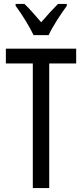

<svg xmlns="http://www.w3.org/2000/svg" viewBox="-20 -1014 421 983"><path d="M152 -834H229C250 -880 292 -943 322 -984V-994H277C243 -959 225 -940 191 -900C161 -934 130 -971 105 -994H60V-984C95 -937 131 -878 152 -834ZM232 -51V-689H370V-765H10V-689H148V-51Z"/></svg>

Font: Noto Sans Tamil UI ExtraCondensed
Style: Regular
Weight: 400
Width: 2
Designer: Jelle Bosma - Monotype Design Team
Foundry: Monotype Imaging Inc.
Version: Version 2.004